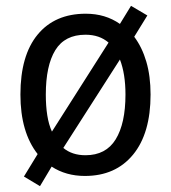

<svg xmlns="http://www.w3.org/2000/svg" viewBox="-20 -686 586 658"><path d="M496 -362Q496 -229 436 -156Q376 -83 271 -83Q206 -83 157 -115L117 -48L62 -81L109 -158Q50 -233 50 -362Q50 -496 109 -567.5Q168 -639 274 -639Q341 -639 391 -604L429 -666L485 -633L440 -560Q467 -524 481.5 -474.5Q496 -425 496 -362ZM137 -362Q137 -323 142 -291Q147 -259 158 -235L352 -540Q321 -567 273 -567Q202 -567 169.5 -514Q137 -461 137 -362ZM410 -362Q410 -433 391 -482L197 -179Q227 -154 273 -154Q343 -154 376.5 -208.5Q410 -263 410 -362Z"/></svg>

Font: Noto Sans Kannada UI SemiCondensed
Style: Regular
Weight: 400
Width: 4
Designer: Jelle Bosma - Monotype Design Team
Foundry: Monotype Imaging Inc.
Version: Version 2.005; ttfautohint (v1.8.4.7-5d5b)